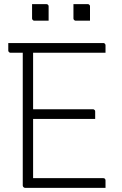

<svg xmlns="http://www.w3.org/2000/svg" viewBox="-20 -908 590 928"><path d="M20 -700H479Q483 -700 485 -698.5Q487 -697 488.5 -694.5Q490 -692 490 -689Q490 -679 490 -671Q490 -663 490 -653H31Q28 -653 25.5 -654.5Q23 -656 21.5 -658.5Q20 -661 20 -664Q20 -674 20 -682Q20 -690 20 -700ZM110 -380H429Q432 -380 434.5 -378.5Q437 -377 438.5 -375Q440 -373 440 -369Q440 -363 440 -357Q440 -351 440 -345.5Q440 -340 440 -333H110ZM101 0Q99 0 97 -1Q95 -2 93.5 -3.5Q92 -5 91 -7Q90 -9 90 -11Q90 -79 90 -147Q90 -215 90 -283Q90 -351 90 -418.5Q90 -486 90 -554Q90 -622 90 -690H145L140 -679Q140 -660 140 -640Q140 -620 140 -597Q140 -538 140 -469.5Q140 -401 140 -329Q140 -257 140 -185Q140 -113 140 -47H479Q484 -47 487 -44Q490 -41 490 -36Q490 -27 490 -18Q490 -9 490 0ZM135 -888Q152 -888 169.5 -888Q187 -888 204 -888Q208 -888 210 -886.5Q212 -885 213.5 -883Q215 -881 215 -877V-808Q198 -808 180.5 -808Q163 -808 146 -808Q143 -808 140.5 -809.5Q138 -811 136.5 -813.5Q135 -816 135 -819ZM335 -888Q352 -888 369.5 -888Q387 -888 404 -888Q408 -888 410 -886.5Q412 -885 413.5 -883Q415 -881 415 -877V-808Q398 -808 380.5 -808Q363 -808 346 -808Q343 -808 340.5 -809.5Q338 -811 336.5 -813.5Q335 -816 335 -819Z"/></svg>

Font: Recursive Light
Style: Regular
Weight: 300
Version: Version 1.085